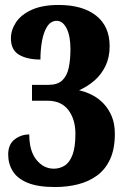

<svg xmlns="http://www.w3.org/2000/svg" viewBox="-20 -744 506 774"><path d="M202 10Q133 10 91.5 -7Q50 -24 31.5 -54Q13 -84 13 -121Q13 -162 39 -182Q65 -202 98 -202Q98 -135 127 -99.5Q156 -64 197 -64Q220 -64 240 -76Q260 -88 272 -119Q284 -150 284 -205Q284 -263 255.5 -300.5Q227 -338 171 -338H109V-402H176Q212 -402 231 -420Q250 -438 257 -470.5Q264 -503 264 -546Q264 -599 248.5 -629.5Q233 -660 209 -660Q185 -660 170.5 -637.5Q156 -615 149.5 -579.5Q143 -544 143 -504Q89 -504 56.5 -523.5Q24 -543 24 -589Q24 -623 44.5 -654Q65 -685 108 -704.5Q151 -724 216 -724Q313 -724 367.5 -681Q422 -638 422 -558Q422 -513 405.5 -478.5Q389 -444 361.5 -420Q334 -396 299 -380Q326 -374 351.5 -361Q377 -348 397.5 -326.5Q418 -305 430.5 -275Q443 -245 443 -204Q443 -144 424 -102.5Q405 -61 371.5 -36.5Q338 -12 294.5 -1Q251 10 202 10Z"/></svg>

Font: Noto Serif Khmer ExtraCondensed Black
Style: Regular
Weight: 900
Width: 2
Designer: Danh Hong and the Monotype Design Team
Foundry: Monotype Imaging Inc.
Version: Version 2.004